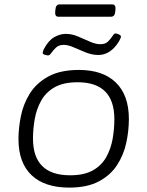

<svg xmlns="http://www.w3.org/2000/svg" viewBox="-20 -847 670 873"><path d="M295 6Q183 6 123.5 -50.5Q64 -107 64 -215Q64 -264 75 -319Q86 -374 115.5 -421.5Q145 -469 199.5 -499Q254 -529 339 -529Q448 -529 507 -471.5Q566 -414 566 -306Q566 -252 554 -197Q542 -142 512 -96Q482 -50 429 -22Q376 6 295 6ZM299 -50Q363 -50 402.5 -72.5Q442 -95 463 -132.5Q484 -170 492 -215Q500 -260 500 -305Q500 -473 333 -473Q268 -473 228 -450Q188 -427 167 -389Q146 -351 138 -306Q130 -261 130 -217Q130 -50 299 -50ZM199 -595Q193 -595 183.5 -598Q174 -601 174 -607Q174 -609 175.5 -613.5Q177 -618 179 -623Q200 -663 226.5 -678Q253 -693 279 -693Q307 -693 335 -681Q363 -669 389 -657.5Q415 -646 437 -646Q459 -646 471.5 -658.5Q484 -671 491.5 -683Q499 -695 505 -695Q511 -695 520.5 -690.5Q530 -686 530 -681Q530 -675 521 -659Q483 -597 427 -597Q399 -597 370 -608.5Q341 -620 315.5 -631.5Q290 -643 270 -643Q248 -643 235 -631Q222 -619 214 -607Q206 -595 199 -595ZM245 -771Q229 -771 231 -794L232 -804Q234 -827 251 -827H490Q507 -827 505 -804L504 -794Q502 -771 485 -771Z"/></svg>

Font: Asap Semi Expanded Semi Expanded Light
Style: Italic
Weight: 300
Width: 6
Italic angle: -6°
Designer: Pablo Cosgaya
Foundry: Omnibus-Type
Version: Version 3.001; ttfautohint (v1.8.4.7-5d5b)